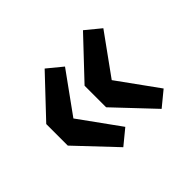

<svg xmlns="http://www.w3.org/2000/svg" viewBox="-96 -592 680 680"><g transform="rotate(-45 243.5 -252.0)"><path d="M184 -55 240 -101 131 -252 240 -403 184 -449 49 -306V-198ZM376 -55 432 -101 323 -252 432 -403 376 -449 241 -306V-198Z"/></g></svg>

Font: DAIFUKU Sans
Style: Bold
Weight: 700
Designer: Original font ‘Source Han Sans JP’ : Paul D. Hunt
Foundry: Daifuku
Version: Version 1.000